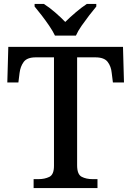

<svg xmlns="http://www.w3.org/2000/svg" viewBox="-20 -951 664 971"><path d="M150 0V-45H174Q206 -45 229.5 -56.5Q253 -68 253 -112V-661H161Q117 -661 100 -638Q83 -615 79 -582L73 -534H17L22 -714H602L607 -534H551L545 -582Q542 -615 524.5 -638Q507 -661 462 -661H370V-115Q370 -69 393 -57Q416 -45 449 -45H473V0ZM258 -771Q247 -794 229 -820.5Q211 -847 191 -873Q171 -899 155 -918V-931H202Q229 -914 258.5 -888.5Q288 -863 310 -840Q333 -863 363 -888.5Q393 -914 419 -931H467V-918Q451 -899 431 -873Q411 -847 392.5 -820.5Q374 -794 364 -771Z"/></svg>

Font: Noto Serif Sinhala Medium
Style: Regular
Weight: 500
Designer: Jelle Bosma - Monotype Design Team
Foundry: Monotype Imaging Inc.
Version: Version 2.007; ttfautohint (v1.8.4.7-5d5b)